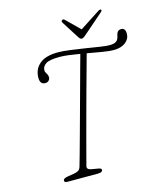

<svg xmlns="http://www.w3.org/2000/svg" viewBox="-127 -972 912 1066"><g transform="rotate(-15 329.0 -438.5)"><path d="M251 -56Q247 -37.5 274 -33L315 -26Q333 -22.5 329 -11Q325 0 303 0H127Q108 0 110 -13Q111 -23.5 136 -28L173 -34Q190.5 -37 200 -43.2Q209.5 -49.5 214 -66Q219 -83 230.8 -124.8Q242.5 -166.5 258.2 -223.8Q274 -281 291.5 -345Q309 -409 326 -471Q343 -533 357 -584.5Q371 -636 380 -667.5Q348 -673 318 -677Q288 -681 264.5 -681Q206 -681 184.8 -667.2Q163.5 -653.5 163.5 -630Q163.5 -621 171 -610.2Q178.5 -599.5 178.5 -586Q178.5 -577 171 -569Q163.5 -561 150.5 -561Q120.5 -561 120.5 -599Q120.5 -648 155.5 -678Q190.5 -708 261.5 -708Q291 -708 332.2 -702.5Q373.5 -697 416.5 -690Q459.5 -683 495.2 -677.5Q531 -672 549.5 -672Q571.5 -672 583 -678Q594.5 -684 599 -693.5Q603 -702.5 604.2 -709Q605.5 -715.5 606.5 -719Q612.5 -742 634.5 -742Q658.5 -742 658.5 -709Q658.5 -679.5 633.5 -659.8Q608.5 -640 565.5 -640Q539.5 -640 499.2 -646.8Q459 -653.5 415 -661.5Q406.5 -630.5 392 -578.2Q377.5 -526 360.2 -463.2Q343 -400.5 325.5 -335.5Q308 -270.5 292.5 -212.8Q277 -155 266 -113.2Q255 -71.5 251 -56ZM431.5 -758.5Q418.5 -747 410.5 -747Q401.5 -747 394 -758.5L328.5 -861.5Q323.5 -870.5 331.5 -875.5Q338 -879 345 -873L422.5 -797L539.5 -873Q549.5 -879 554 -875.5Q560 -870.5 550 -861.5Z"/></g></svg>

Font: Fraunces 9pt SuperSoft Thin
Style: Italic
Weight: 100
Italic angle: -16°
Version: Version 1.000;[0bf87f6ff]